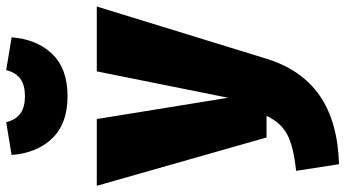

<svg xmlns="http://www.w3.org/2000/svg" viewBox="-276 -598 1087 604"><g transform="rotate(-90 267.0 -295.5)"><path d="M385 -1Q351 110 269 167Q187 224 53 228L32 93Q109 85 146.5 65Q184 45 205 0H137L-15 -534H195L262 -121L345 -534H549ZM82 -802 185 -819Q193 -788 213 -774Q233 -760 267 -760Q301 -760 321 -774Q341 -788 349 -819L452 -802Q446 -722 399.5 -674Q353 -626 267 -626Q181 -626 134.5 -674Q88 -722 82 -802Z"/></g></svg>

Font: Fira Sans Black
Style: Regular
Weight: 900
Designer: Carrois Corporate & Edenspiekermann AG
Foundry: Carrois Corporate GbR & Edenspiekermann AG
Version: Version 4.203